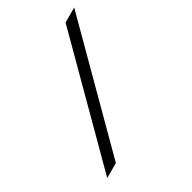

<svg xmlns="http://www.w3.org/2000/svg" viewBox="-133 -800 844 843"><g transform="rotate(30 289.5 -379.0)"><path d="M511.7 -90.8 11.7 -590.8V-666.7L511.7 -166.7Z"/></g></svg>

Font: 0xA000-Squarish
Style: Squareish
Weight: 400
Version: Version 0.1